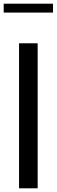

<svg xmlns="http://www.w3.org/2000/svg" viewBox="-33 -1018 307 1038"><path d="M70 -784H170.6V0H70ZM-13 -998H253.6V-950H-13Z"/></svg>

Font: Facade Sud
Style: Regular
Weight: 100
Designer: Éléonore Fines
Foundry: Velvetyne Type Foundry
Version: Version 1.001;Glyphs 3.2 (3202)